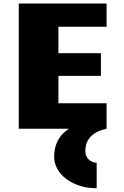

<svg xmlns="http://www.w3.org/2000/svg" viewBox="-20 -710 684 1059"><path d="M83.5 -690.4H567.9V-562.5H302.2V-416.5H536.6V-291.5H302.2V-140.6H567.9V0H83.5ZM513.2 328.1Q460.4 328.1 417.2 313.7Q374 299.3 343.3 275.4Q312.5 251.5 295.7 220.5Q278.8 189.5 278.8 156.2Q278.8 114.7 291 83.5Q303.2 52.2 324.2 29.8Q345.2 7.3 373.5 -7.3Q401.9 -22 433.8 -30.8Q465.8 -39.6 500.2 -43Q534.7 -46.4 567.9 -46.4V0Q550.8 3.9 530.3 11.2Q509.8 18.6 492.2 32.5Q474.6 46.4 462.6 68.6Q450.7 90.8 450.7 125Q450.7 139.2 456.1 150.6Q461.4 162.1 470.2 170.4Q479 178.7 490.2 183.1Q501.5 187.5 513.2 187.5Z"/></svg>

Font: Candal
Style: Regular
Weight: 400
Designer: vernon adams
Foundry: vernon adams
Version: Version 1.000